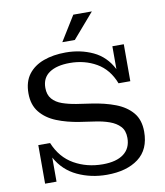

<svg xmlns="http://www.w3.org/2000/svg" viewBox="-96 -970 909 1059"><g transform="rotate(-10 358.5 -440.0)"><path d="M301 -752 387 -891H491L371 -752ZM72 0V-216H138Q173 -131 244.5 -90.5Q316 -50 405 -50Q481 -50 522 -81Q563 -112 563 -170Q563 -211 541 -234.5Q519 -258 482.5 -271Q446 -284 402 -290L321 -302Q249 -313 192 -336Q135 -359 101.5 -400.5Q68 -442 68 -506Q68 -571 99 -612Q130 -653 184.5 -673Q239 -693 309 -693Q392 -693 461.5 -660.5Q531 -628 569 -554V-682H633V-475H567Q536 -556 470 -594Q404 -632 321 -632Q248 -632 206.5 -604Q165 -576 165 -520Q165 -481 185.5 -457.5Q206 -434 240.5 -422Q275 -410 318 -403L399 -391Q475 -380 533.5 -357.5Q592 -335 626 -294.5Q660 -254 660 -188Q660 -88 594 -38.5Q528 11 417 11Q328 11 252.5 -24.5Q177 -60 136 -135V0Z"/></g></svg>

Font: Montagu Slab 16pt
Style: Regular
Weight: 400
Designer: Florian Karsten
Foundry: Florian Karsten
Version: Version 1.000; ttfautohint (v1.8.3)